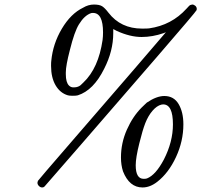

<svg xmlns="http://www.w3.org/2000/svg" viewBox="-20 -770 887 846"><path d="M827 -750Q834 -750 840.5 -744.5Q847 -739 847 -730Q847 -729 846.5 -727.5Q846 -726 846 -725Q844 -719 676.5 -525Q509 -331 343.5 -140.5Q178 50 176 52Q172 56 166 56Q158 56 151.5 49.5Q145 43 145 35Q145 33 147 27Q150 22 291.5 -141.5Q433 -305 572 -466Q711 -627 711 -628L701 -624Q652 -607 604 -607Q553 -607 494 -634L479 -642V-624Q479 -545 439 -467Q392 -372 323 -350Q316 -348 301 -348Q285 -348 279 -350Q245 -360 225 -394Q205 -428 205 -480Q205 -496 206 -502Q213 -577 252.5 -643.5Q292 -710 346 -736Q369 -750 394 -750Q418 -750 430 -742.5Q442 -735 458 -714Q512 -644 606 -644Q630 -644 637 -645Q736 -659 802 -732Q815 -747 819 -748Q825 -750 827 -750ZM434 -627Q434 -713 390 -713Q384 -713 381 -712Q352 -702 328 -663Q308 -631 288 -550Q270 -481 270 -451V-443Q270 -407 284 -393Q293 -384 306 -385Q316 -385 323.5 -388Q331 -391 335 -394.5Q339 -398 348 -407Q414 -470 432 -594Q434 -610 434 -627ZM704 -347Q746 -347 767 -311.5Q788 -276 788 -222Q788 -148 755.5 -78Q723 -8 673 31Q641 56 608 56Q550 56 522 -15Q513 -43 513 -76Q513 -140 539 -198.5Q565 -257 604 -296Q609 -301 617.5 -309Q626 -317 627 -318Q670 -347 704 -347ZM742 -222Q742 -310 699 -310Q697 -310 694.5 -309.5Q692 -309 691 -309Q671 -304 652 -282Q633 -260 620 -227Q608 -196 594 -139Q578 -75 578 -42Q578 18 613 18Q624 18 628 16Q666 1 702 -67Q742 -145 742 -222Z"/></svg>

Font: KaTeX_Main
Style: Italic
Weight: 400
Version: Version 1.1; ttfautohint (v1.3)